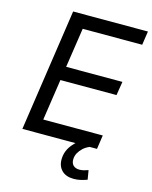

<svg xmlns="http://www.w3.org/2000/svg" viewBox="-133 -805 865 1091"><g transform="rotate(15 299.5 -260.0)"><path d="M53 0 159 -719H599L587 -638H237L202 -405H533L520 -324H190L154 -82H504L492 0ZM408 199Q361 199 336 173Q311 147 313 104Q315 58 346 20.5Q377 -17 422 -39L449 0Q427 9 411.5 23.5Q396 38 387 54.5Q378 71 377 90Q376 114 389 127Q402 140 425 140Q438 140 450.5 137Q463 134 477 129L486 183Q470 189 450 194Q430 199 408 199Z"/></g></svg>

Font: Nunitoga
Style: Medium Italic
Weight: 500
Italic angle: -9°
Designer: Vernon Adams
Foundry: Vernon Adams
Version: Version 1.0